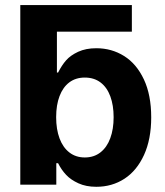

<svg xmlns="http://www.w3.org/2000/svg" viewBox="-20 -727 651 756"><path d="M499.2 -602.2H145.1V-707H499.2ZM59.9 -707H204.1V-441.3H208.7Q223.3 -470.1 240.4 -489.6Q257.5 -509 287.7 -523.1Q318 -537.1 359.3 -537.1Q419.6 -537.1 468.7 -506.4Q517.7 -475.7 546.6 -414.2Q575.4 -352.8 575.4 -264.8Q575.4 -178.9 547.1 -116.9Q518.8 -55 470 -23.2Q421.2 8.5 359.2 8.5Q318.8 8.5 288.9 -5.2Q258.9 -18.8 240.5 -38.4Q222 -57.9 208.7 -84.4H201.7V0H59.9ZM313.9 -107Q350 -107 375.5 -127Q401.1 -147 414.2 -182.8Q427.4 -218.5 427.4 -265.6Q427.4 -312.3 414.4 -347.6Q401.5 -382.9 375.9 -402.3Q350.4 -421.6 313.9 -421.6Q278.2 -421.6 253 -402.7Q227.9 -383.8 214.5 -348.7Q201.1 -313.6 201.1 -265.6Q201.1 -217.7 214.5 -181.9Q227.9 -146.2 253.3 -126.6Q278.6 -107 313.9 -107Z"/></svg>

Font: WEMIX Pretendard Variable
Style: Regular
Weight: 400
Designer: Base glyphs from Inter by Rasmus Andersson; Hangeul glyphs from Noto Sans CJK(Source Han Sans) by Jang Soo-young and Kan
Foundry: Kil Hyung-jin
Version: Version 1.000;Glyphs 3.2 (3208)